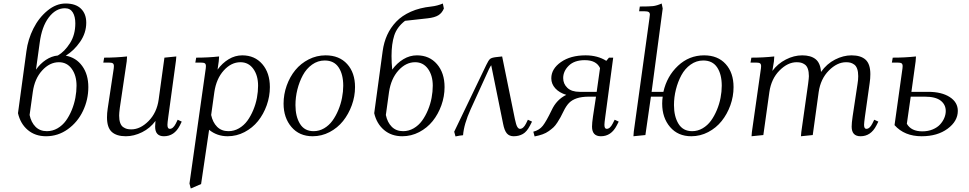

<svg xmlns="http://www.w3.org/2000/svg" viewBox="-20 -766 5495 1089"><path d="M82 -124 129.9 -476.1Q138.7 -543 169.4 -604.2Q200.2 -665.5 249.3 -705.8Q298.3 -746.1 352.1 -746.1Q409.2 -746.1 439.2 -716.8Q469.2 -687.5 469.2 -637.2Q469.2 -579.1 434.3 -528.8Q399.4 -478.5 353 -450.2Q411.6 -439.5 446.3 -391.6Q481 -343.8 481 -272Q481 -200.7 450.7 -137Q420.4 -73.2 364.7 -33.2Q309.1 6.8 241.2 6.8Q179.7 6.8 137.7 -28.6Q95.7 -64 82 -124ZM147.9 -113.8Q156.7 -71.8 181.6 -46.9Q206.5 -22 246.1 -22Q278.3 -22 306.4 -38.3Q334.5 -54.7 353.8 -81.3Q373 -107.9 387 -141.8Q400.9 -175.8 407.5 -211.2Q414.1 -246.6 414.1 -279.8Q414.1 -337.9 387 -375.5Q359.9 -413.1 314 -413.1Q261.7 -413.1 219 -366.2Q176.3 -319.3 166 -244.1ZM184.1 -371.1Q208 -404.8 240.2 -426.3Q272.5 -447.8 308.1 -451.2Q346.2 -473.1 376.7 -520.8Q407.2 -568.4 407.2 -633.8Q407.2 -671.9 392.8 -695.6Q378.4 -719.2 348.1 -719.2Q295.9 -719.2 256.3 -666.7Q216.8 -614.3 205.1 -522.9Z M565.9 -411.1 570.8 -439Q637.7 -439 700.7 -445.8L698.7 -418L659.7 -154.8Q655.8 -124.5 655.8 -110.8Q655.8 -85.9 661.6 -69.3Q667.5 -52.7 678.5 -45.2Q689.5 -37.6 700 -34.9Q710.4 -32.2 724.6 -32.2Q775.9 -32.2 822.8 -79.6Q869.6 -127 879.9 -201.2L912.6 -439L980 -445.8L978 -421.9L934.6 -104Q929.7 -68.8 929.7 -58.1Q929.7 -35.2 942.9 -35.2Q961.9 -35.2 977.1 -64.9L987.8 -86.9L1010.7 -76.2L1000 -54.2Q968.8 6.8 909.7 6.8Q859.9 6.8 859.9 -47.9Q859.9 -60.5 861.8 -80.1Q832 -39.1 785.9 -16.1Q739.7 6.8 693.8 6.8Q641.1 6.8 614 -17.8Q586.9 -42.5 586.9 -100.1Q586.9 -124.5 590.8 -149.9L623 -363.8Q626 -380.9 626 -391.1Q626 -402.8 619.6 -407Q613.3 -411.1 595.7 -411.1Z M1054.7 274.9 1145 -363.8Q1147.9 -380.9 1147.9 -391.1Q1147.9 -402.8 1141.6 -407Q1135.3 -411.1 1117.7 -411.1H1087.9L1092.8 -439Q1159.7 -439 1222.7 -445.8L1220.7 -418L1213.9 -371.1Q1240.7 -408.2 1277.1 -430.2Q1313.5 -452.1 1354 -452.1Q1424.8 -452.1 1467.8 -402.3Q1510.7 -352.5 1510.7 -272Q1510.7 -219.2 1492.7 -168.7Q1474.6 -118.2 1443.4 -79.3Q1412.1 -40.5 1366.9 -16.8Q1321.8 6.8 1271 6.8Q1210.9 6.8 1166 -29.8L1120.6 277.8L1062 303.2ZM1177.7 -113.8Q1186.5 -71.8 1211.4 -46.9Q1236.3 -22 1275.9 -22Q1307.6 -22 1335.7 -38.3Q1363.8 -54.7 1383.1 -81.3Q1402.3 -107.9 1416.5 -141.8Q1430.7 -175.8 1437.3 -211.2Q1443.8 -246.6 1443.8 -279.8Q1443.8 -337.9 1416.7 -375.5Q1389.6 -413.1 1343.8 -413.1Q1291.5 -413.1 1249.3 -366.5Q1207 -319.8 1195.8 -244.1Z M1588.4 -178.2Q1588.4 -231 1606.2 -280.8Q1624 -330.6 1655 -368.4Q1686 -406.2 1731 -429.2Q1775.9 -452.1 1826.7 -452.1Q1904.3 -452.1 1949 -402.8Q1993.7 -353.5 1993.7 -272Q1993.7 -219.2 1975.3 -168.9Q1957 -118.7 1925.8 -79.6Q1894.5 -40.5 1849.4 -16.8Q1804.2 6.8 1753.4 6.8Q1677.7 6.8 1633.1 -45.7Q1588.4 -98.1 1588.4 -178.2ZM1655.8 -169.9Q1655.8 -105.5 1681.4 -63.7Q1707 -22 1758.8 -22Q1790.5 -22 1818.4 -38.3Q1846.2 -54.7 1865.5 -81.3Q1884.8 -107.9 1898.9 -141.8Q1913.1 -175.8 1919.9 -211.2Q1926.8 -246.6 1926.8 -279.8Q1926.8 -344.7 1900.6 -383.8Q1874.5 -422.9 1821.8 -422.9Q1782.7 -422.9 1750.2 -399.7Q1717.8 -376.5 1697.8 -339.4Q1677.7 -302.2 1666.7 -258.3Q1655.8 -214.4 1655.8 -169.9Z M2102.5 -124 2150.4 -476.1Q2157.2 -525.9 2176 -567.4Q2194.8 -608.9 2227.3 -643.1Q2259.8 -677.2 2310.3 -699.7Q2360.8 -722.2 2426.3 -729Q2460.9 -732.9 2491.7 -746.1L2497.6 -717.8Q2487.3 -692.4 2466.3 -679.4Q2445.3 -666.5 2405.3 -662.1L2277.3 -647.9Q2231.4 -612.3 2216.1 -564.7Q2200.7 -517.1 2200.7 -448.2Q2200.7 -410.6 2204.6 -371.1Q2231.4 -408.2 2267.8 -430.2Q2304.2 -452.1 2344.7 -452.1Q2415.5 -452.1 2458.5 -402.3Q2501.5 -352.5 2501.5 -272Q2501.5 -219.2 2483.4 -168.7Q2465.3 -118.2 2434.1 -79.3Q2402.8 -40.5 2357.7 -16.8Q2312.5 6.8 2261.7 6.8Q2200.2 6.8 2158.2 -28.8Q2116.2 -64.5 2102.5 -124ZM2168.5 -113.8Q2177.2 -71.8 2202.1 -46.9Q2227.1 -22 2266.6 -22Q2298.3 -22 2326.4 -38.3Q2354.5 -54.7 2373.8 -81.3Q2393.1 -107.9 2407.2 -141.8Q2421.4 -175.8 2428 -211.2Q2434.6 -246.6 2434.6 -279.8Q2434.6 -337.9 2407.5 -375.5Q2380.4 -413.1 2334.5 -413.1Q2282.2 -413.1 2240 -366.5Q2197.8 -319.8 2186.5 -244.1Z M2556.2 -19 2738.3 -397.9Q2750.5 -423.8 2759.3 -431.4Q2768.1 -439 2792.5 -441.9L2828.1 -445.8L2900.4 -90.8Q2907.2 -57.6 2914.1 -46.4Q2920.9 -35.2 2929.2 -35.2Q2948.2 -35.2 2963.4 -64.9L2974.1 -86.9L2997.6 -76.2L2986.3 -54.2Q2968.3 -19 2945.6 -6.1Q2922.9 6.8 2893.6 6.8Q2868.7 6.8 2854.7 -9.5Q2840.8 -25.9 2833.5 -64L2766.1 -396Q2761.7 -390.6 2753.4 -374L2649.4 -146Q2611.3 -62 2606.4 1Q2588.4 2.4 2563.5 7.8Z M3004.9 -19Q3039.1 -27.8 3058.6 -52.5Q3078.1 -77.1 3108.9 -141.1Q3136.7 -201.2 3191.9 -228Q3151.9 -240.2 3129.4 -265.1Q3106.9 -290 3106.9 -321.8Q3106.9 -375.5 3161.4 -413.8Q3215.8 -452.1 3301.3 -452.1Q3369.6 -452.1 3418.9 -420.9L3434.1 -439H3458L3413.1 -104Q3408.2 -68.8 3408.2 -58.1Q3408.2 -35.2 3420.9 -35.2Q3439.9 -35.2 3455.1 -64.9L3466.3 -86.9L3489.3 -76.2L3478 -54.2Q3446.8 6.8 3388.2 6.8Q3337.9 6.8 3337.9 -47.9Q3337.9 -68.4 3343.3 -105L3360.4 -217.8H3321.3Q3279.3 -217.8 3251.7 -208.5Q3224.1 -199.2 3207.5 -182.1Q3190.9 -165 3176.3 -134.8Q3165 -111.8 3158.9 -100.6Q3152.8 -89.4 3141.4 -71.5Q3129.9 -53.7 3119.4 -43.9Q3108.9 -34.2 3093 -22.7Q3077.1 -11.2 3057.4 -4.2Q3037.6 2.9 3012.2 7.8ZM3174.3 -323.2Q3174.3 -290.5 3198 -267.8Q3221.7 -245.1 3268.1 -245.1H3364.3L3383.3 -379.9Q3362.3 -424.8 3296.9 -424.8Q3237.8 -424.8 3206.1 -393.6Q3174.3 -362.3 3174.3 -323.2Z M3572.8 6.8 3574.7 -19 3663.6 -662.1Q3666 -681.6 3666 -683.1Q3666 -693.4 3659.2 -697.8Q3652.3 -702.1 3634.8 -702.1H3605L3608.9 -729Q3662.1 -729 3683.8 -731.4Q3705.6 -733.9 3732.9 -746.1L3738.8 -717.8L3675.8 -245.1H3742.7Q3762.7 -334 3825.7 -393.1Q3888.7 -452.1 3973.6 -452.1Q4051.3 -452.1 4095.9 -402.8Q4140.6 -353.5 4140.6 -272Q4140.6 -219.2 4122.6 -168.9Q4104.5 -118.7 4073.2 -79.6Q4042 -40.5 3996.8 -16.8Q3951.7 6.8 3900.9 6.8Q3825.2 6.8 3780.5 -45.7Q3735.8 -98.1 3735.8 -178.2Q3735.8 -198.2 3738.8 -217.8H3671.9L3640.6 0ZM3802.7 -169.9Q3802.7 -105.5 3828.4 -63.7Q3854 -22 3905.8 -22Q3937.5 -22 3965.3 -38.3Q3993.2 -54.7 4012.5 -81.3Q4031.7 -107.9 4045.9 -141.8Q4060.1 -175.8 4066.9 -211.2Q4073.7 -246.6 4073.7 -279.8Q4073.7 -344.7 4047.6 -383.8Q4021.5 -422.9 3968.8 -422.9Q3929.7 -422.9 3897.2 -399.7Q3864.7 -376.5 3844.7 -339.4Q3824.7 -302.2 3813.7 -258.3Q3802.7 -214.4 3802.7 -169.9Z M4236.8 -411.1 4241.7 -439Q4308.6 -439 4371.6 -445.8L4369.6 -418L4360.8 -363.8Q4391.1 -404.8 4437.3 -428.5Q4483.4 -452.1 4529.8 -452.1Q4579.1 -452.1 4606.2 -430.2Q4633.3 -408.2 4636.7 -357.9Q4669.4 -404.3 4716.3 -428.2Q4763.2 -452.1 4809.6 -452.1Q4862.3 -452.1 4889.4 -427.5Q4916.5 -402.8 4916.5 -345.2Q4916.5 -320.3 4912.6 -294.9L4885.7 -104Q4880.9 -68.8 4880.9 -58.1Q4880.9 -35.2 4893.6 -35.2Q4912.6 -35.2 4927.7 -64.9L4938.5 -86.9L4961.9 -76.2L4950.7 -54.2Q4919.4 6.8 4860.8 6.8Q4810.5 6.8 4810.5 -47.9Q4810.5 -68.4 4815.9 -105L4843.8 -290Q4847.7 -313 4847.7 -334Q4847.7 -358.9 4841.8 -375.5Q4835.9 -392.1 4825 -399.9Q4814 -407.7 4803.5 -410.4Q4793 -413.1 4778.8 -413.1Q4728 -413.1 4681.2 -366Q4634.3 -318.8 4623.5 -244.1L4589.8 0L4522.9 6.8L4524.9 -17.1L4563.5 -290Q4567.9 -324.2 4567.9 -334Q4567.9 -358.9 4562 -375.5Q4556.2 -392.1 4545.2 -399.9Q4534.2 -407.7 4523.4 -410.4Q4512.7 -413.1 4498.5 -413.1Q4447.8 -413.1 4401.1 -366Q4354.5 -318.8 4343.8 -244.1L4309.6 0L4242.7 6.8L4244.6 -17.1L4293.9 -363.8Q4296.9 -380.9 4296.9 -391.1Q4296.9 -402.8 4290.5 -407Q4284.2 -411.1 4266.6 -411.1Z M5038.6 -411.1 5043.5 -439Q5112.3 -439 5175.3 -445.8L5173.3 -418L5149.4 -245.1H5244.6Q5320.8 -245.1 5366.7 -215.6Q5412.6 -186 5412.6 -137.2Q5412.6 -78.6 5354.7 -35.9Q5296.9 6.8 5207.5 6.8Q5109.9 6.8 5053.7 -56.2L5096.7 -363.8Q5099.6 -380.9 5099.6 -391.1Q5099.6 -402.8 5093.3 -407Q5086.9 -411.1 5069.3 -411.1ZM5123.5 -64Q5147.9 -21 5211.4 -21Q5244.1 -21 5270.3 -32Q5296.4 -43 5312 -60.1Q5327.6 -77.1 5335.9 -96.9Q5344.2 -116.7 5344.2 -136.2Q5344.2 -172.9 5315.2 -195.3Q5286.1 -217.8 5224.6 -217.8H5145.5Z"/></svg>

Font: Dihjauti
Style: Italic
Weight: 400
Italic angle: -9°
Designer: T. Christopher White
Version: Version 3.0.0